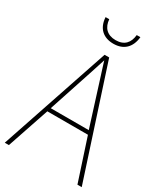

<svg xmlns="http://www.w3.org/2000/svg" viewBox="-219 -996 943 1089"><g transform="rotate(30 252.0 -451.5)"><path d="M367 -903H343C338 -852 311 -818 253 -818C197 -818 167 -851 163 -903H139C143 -831 187 -794 252 -794C320 -794 360 -834 367 -903ZM476 0H504L271 -715H241L0 0H27L120 -275H386ZM282 -601 377 -300H128L227 -600C236 -630 246 -657 255 -687C265 -653 274 -627 282 -601Z"/></g></svg>

Font: Noto Sans Sinhala SemiCondensed Thin
Style: Regular
Weight: 100
Width: 4
Designer: Jelle Bosma - Monotype Design Team
Foundry: Monotype Imaging Inc.
Version: Version 2.006